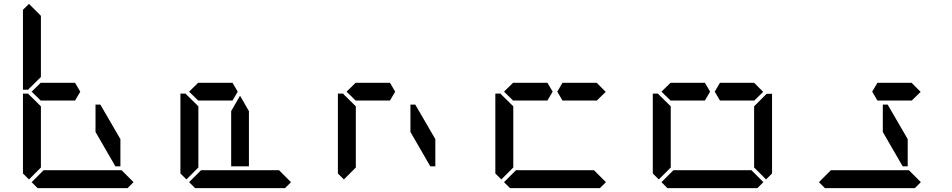

<svg xmlns="http://www.w3.org/2000/svg" viewBox="-20 -975 4936 995"><path d="M672 -31 641 0H175L144 -31L206 -93H226H362H454H590H610ZM130 -45 99 -76V-490H126L130 -485L192 -424V-218V-113V-107ZM130 -515 126 -510H99V-924L130 -955L192 -893V-887V-782V-576ZM144 -500 192 -547V-546H328H369L396 -500L369 -454H212H209H192V-453ZM475 -433H500L604 -254V-113H578L475 -291Z M1488 -31 1457 0H991L960 -31L1022 -93H1042H1178H1270H1406H1426ZM946 -45 915 -76V-490H942L946 -485L1008 -424V-218V-113V-107ZM960 -500 1008 -547V-546H1144H1185L1212 -500L1185 -454H1028H1025H1008V-453ZM1270 -157V-113H1178V-327V-399L1224 -479L1270 -399V-327Z M1762 -45 1731 -76V-490H1758L1762 -485L1824 -424V-218V-113V-107ZM1776 -500 1824 -547V-546H1960H2001L2028 -500L2001 -454H1844H1841H1824V-453ZM2107 -433H2132L2236 -254V-113H2210L2107 -291Z M3120 -31 3089 0H2623L2592 -31L2654 -93H2674H2810H2902H3038H3058ZM2578 -45 2547 -76V-490H2574L2578 -485L2640 -424V-218V-113V-107ZM2592 -500 2640 -547V-546H2776H2817L2844 -500L2817 -454H2660H2657H2640V-453ZM3072 -546 3119 -499 3072 -453V-454H3054H3052H2923H2902H2895L2868 -500L2895 -546H2902H2923H2936Z M3949 -485 3954 -489H3981V-76L3950 -45L3888 -107V-113V-218V-424ZM3936 -31 3905 0H3439L3408 -31L3470 -93H3490H3626H3718H3854H3874ZM3394 -45 3363 -76V-490H3390L3394 -485L3456 -424V-218V-113V-107ZM3408 -500 3456 -547V-546H3592H3633L3660 -500L3633 -454H3476H3473H3456V-453ZM3888 -546 3935 -499 3888 -453V-454H3870H3868H3739H3718H3711L3684 -500L3711 -546H3718H3739H3752Z M4752 -31 4721 0H4255L4224 -31L4286 -93H4306H4442H4534H4670H4690ZM4704 -546 4751 -499 4704 -453V-454H4686H4684H4555H4534H4527L4500 -500L4527 -546H4534H4555H4568ZM4555 -433H4580L4684 -254V-113H4658L4555 -291Z"/></svg>

Font: DSEG14 Classic
Style: Regular
Weight: 400
Designer: Keshikan(Twitter:@keshinomi_88pro)
Version: Version 0.46